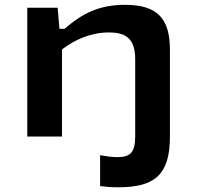

<svg xmlns="http://www.w3.org/2000/svg" viewBox="-20 -566 818 796"><path d="M684.5 0V-360C684.5 -494.5 627 -546 498 -546C392.5 -546 322.5 -511.5 247.5 -446.5H226.5L219 -534H93V0H237V-361C292.5 -403.5 359 -431.5 432.5 -431.5C496 -431.5 540.5 -410.5 540.5 -321.5V0C540.5 68.5 517.5 85.5 467 85.5C442.5 85.5 417.5 81.5 395 77.5V205.5C417 208.5 441 210.5 470.5 210.5C622 210.5 684.5 158 684.5 0Z"/></svg>

Font: Monaspace Neon Wide
Style: Bold
Weight: 700
Width: 7
Designer: Riley Cran & the Lettermatic Team
Foundry: Lettermatic
Version: Version 1.000 (Monaspace Neon)